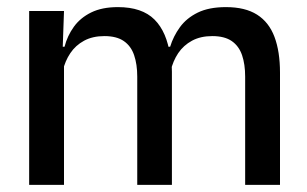

<svg xmlns="http://www.w3.org/2000/svg" viewBox="-20 -520 864 540"><path d="M669.5 0V-304.5Q669.5 -339 660.8 -364.8Q652 -390.5 631.8 -404.5Q611.5 -418.5 577 -418.5Q544 -418.5 520 -405.5Q496 -392.5 481.2 -370.5Q466.5 -348.5 460 -320.5L447 -388.5H458.5Q467.5 -418 486 -443.5Q504.5 -469 536 -484.5Q567.5 -500 615.5 -500Q669.5 -500 703 -478.8Q736.5 -457.5 752 -416.2Q767.5 -375 767.5 -315.5V0ZM62 0V-489H160L156 -374.5L160 -368.5V0ZM366 0V-304.5Q366 -339 357.2 -364.8Q348.5 -390.5 328.2 -404.5Q308 -418.5 273.5 -418.5Q240.5 -418.5 216.5 -405.5Q192.5 -392.5 177.8 -370.5Q163 -348.5 156.5 -320.5L140.5 -388.5H161.5Q169.5 -419.5 187.8 -444.8Q206 -470 236.5 -485Q267 -500 311.5 -500Q379.5 -500 414.5 -465Q449.5 -430 458.5 -363Q461 -353.5 462.2 -341.5Q463.5 -329.5 463.5 -318V0Z"/></svg>

Font: Anek Bangla Medium
Style: Regular
Weight: 500
Designer: Sulekha Rajkumar (Bangla), Yesha Goshar (Latin)
Foundry: Ek Type
Version: Version 1.003